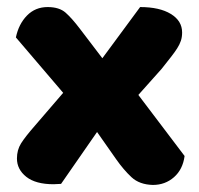

<svg xmlns="http://www.w3.org/2000/svg" viewBox="-20 -513 563 544"><path d="M25 -407Q33 -445 56.5 -469Q80 -493 115 -493Q148 -493 166 -477Q184 -461 206 -432L270 -348L377 -493Q432 -493 464 -473.5Q496 -454 496 -421Q496 -408 492.5 -397.5Q489 -387 482 -376Q475 -365 464 -351Q453 -337 438 -318L372 -244L503 -71Q498 -33 473 -11Q448 11 413 11Q375 10 352.5 -11Q330 -32 309 -62L255 -139L153 8Q148 8 142 8.5Q136 9 132 9Q81 9 54.5 -12Q28 -33 28 -64Q28 -88 39.5 -106.5Q51 -125 79 -157L159 -250Z"/></svg>

Font: Baloo Bhai
Style: Regular
Weight: 400
Designer: Supriya Tembe, Noopur Datye and Ek Type
Foundry: Ek Type
Version: Version 1.443;PS 1.000;hotconv 16.6.51;makeotf.lib2.5.65220;